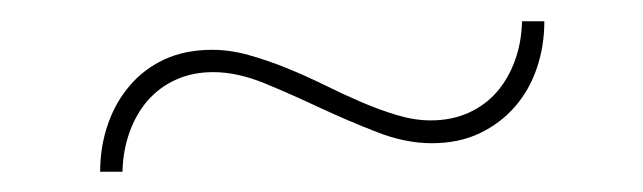

<svg xmlns="http://www.w3.org/2000/svg" viewBox="-20 -388 620 185"><path d="M395 -272Q415 -272 431.2 -279.2Q447.5 -286.5 458.8 -299.5Q470 -312.5 476.2 -329.8Q482.5 -347 483 -367.5H504.5Q504.5 -343.5 497.2 -322.2Q490 -301 476 -285Q462 -269 442 -259.5Q422 -250 396 -250Q370.5 -250 343 -260.8Q315.5 -271.5 288.2 -284.2Q261 -297 234.8 -307.8Q208.5 -318.5 185.5 -318.5Q165.5 -318.5 149.5 -311.2Q133.5 -304 122.2 -291Q111 -278 104.8 -260.5Q98.5 -243 98 -222.5H76.5Q76.5 -246.5 83.8 -267.8Q91 -289 104.8 -305.2Q118.5 -321.5 138.5 -330.8Q158.5 -340 184.5 -340Q201.5 -340 219.5 -335Q237.5 -330 256 -322.5Q274.5 -315 292.8 -306Q311 -297 328.5 -289.5Q346 -282 362.8 -277Q379.5 -272 395 -272Z"/></svg>

Font: Lato ExtraLight
Style: Italic
Weight: 275
Italic angle: -7°
Designer: Lukasz Dziedzic with Adam Twardoch and Botio Nikoltchev
Foundry: tyPoland Lukasz Dziedzic
Version: Version 2.015; 2015-08-06; http://www.latofonts.com/